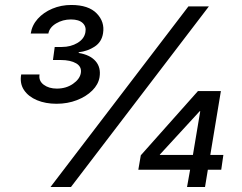

<svg xmlns="http://www.w3.org/2000/svg" viewBox="-20 -753 975 773"><path d="M183.2 0 738.6 -727.3H821L265.6 0ZM536.9 -69.6 546.9 -127.8 777 -386.4H869.3L826.7 -129.3H879.3L870.7 -69.6H816.8L805.4 0H733L745.4 -69.6ZM756.7 -129.3 786.2 -305.4H784.1L623.6 -130.7V-129.3ZM207.4 -335.2Q163.4 -335.2 128.9 -349.6Q94.5 -364 76.7 -390.4Q58.9 -416.9 65.3 -453.1H139.2Q134.9 -427.6 155.9 -411.9Q176.8 -396.3 208.8 -396.3Q246.1 -396.3 273.6 -415.3Q301.1 -434.3 305.4 -458.8Q309.7 -484.4 286.8 -497.9Q263.8 -511.4 224.4 -511.4H193.2L200.3 -563.9H228.7Q264.9 -563.9 292.3 -580.4Q319.6 -596.9 323.9 -623.6Q328.1 -646 312.9 -660.3Q297.6 -674.7 265.6 -674.7Q232.6 -674.7 205.8 -658.6Q179 -642.4 174.7 -617.9H103.7Q108.7 -651.3 131.9 -677.2Q155.2 -703.1 190.5 -718Q225.9 -733 267 -733Q336.3 -733 369.3 -699Q402.3 -665.1 394.9 -619.3Q389.6 -584.2 361.3 -565.5Q333.1 -546.9 296.9 -542.6V-539.8Q342.7 -532.3 364.9 -506.7Q387.1 -481.2 380.7 -441.8Q375.7 -412.6 351.4 -388.5Q327.1 -364.3 289.6 -349.8Q252.1 -335.2 207.4 -335.2Z"/></svg>

Font: Inter UI
Style: Italic
Weight: 400
Italic angle: -9.39999°
Designer: Rasmus Andersson
Foundry: rsms
Version: 3.2;8d6f07862